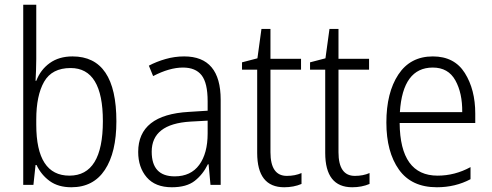

<svg xmlns="http://www.w3.org/2000/svg" viewBox="-20 -780 2075 810"><path d="M133 -760H78V0H121L130 -84H134Q154 -42 190 -16Q226 10 281 10Q374 10 422.5 -63.5Q471 -137 471 -268Q471 -542 286 -542Q229 -542 190 -514Q151 -486 133 -439H130Q131 -458 132 -483Q133 -508 133 -531ZM278 -493Q414 -493 414 -269Q414 -39 273 -39Q133 -39 133 -254V-276Q133 -377 166 -435Q199 -493 278 -493Z M856 -271V-217Q856 -133 820.5 -84.5Q785 -36 717 -36Q620 -36 620 -140Q620 -257 783 -267ZM757 -542Q717 -542 678.5 -531Q640 -520 608 -503L626 -459Q695 -495 752 -495Q805 -495 830.5 -462.5Q856 -430 856 -353V-313L777 -308Q563 -296 563 -139Q563 -74 599 -32Q635 10 705 10Q767 10 801.5 -17Q836 -44 857 -87H860L868 0H911V-359Q911 -542 757 -542Z M1190 -38Q1121 -38 1121 -138V-486H1250V-532H1121V-658H1083L1066 -534L1001 -517V-486H1065V-135Q1065 10 1179 10Q1219 10 1252 -4V-50Q1225 -38 1190 -38Z M1477 -38Q1408 -38 1408 -138V-486H1537V-532H1408V-658H1370L1353 -534L1288 -517V-486H1352V-135Q1352 10 1466 10Q1506 10 1539 -4V-50Q1512 -38 1477 -38Z M1806 -542Q1711 -542 1660.5 -465.5Q1610 -389 1610 -263Q1610 -139 1663 -64.5Q1716 10 1823 10Q1901 10 1965 -24V-75Q1899 -39 1826 -39Q1668 -39 1666 -261H1985V-301Q1985 -402 1941 -472Q1897 -542 1806 -542ZM1806 -495Q1871 -495 1901 -441Q1931 -387 1930 -307H1667Q1679 -495 1806 -495Z"/></svg>

Font: Noto Sans UI SemiCondensed Light
Style: Regular
Weight: 300
Width: 4
Designer: Monotype Design Team
Foundry: Monotype Imaging Inc.
Version: Version 1.901